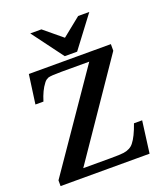

<svg xmlns="http://www.w3.org/2000/svg" viewBox="-149 -933 899 1036"><g transform="rotate(-20 300.0 -415.0)"><path d="M422 -830H486L351 -651H280L147 -830H211L315 -744ZM19 -33 394 -578H234Q175 -578 158 -573Q153 -571 146 -566.5Q139 -562 131 -551L132 -552Q106 -519 88 -460H42L65 -627H536V-589L167 -49H322Q382 -49 400 -52Q439 -58 458 -83Q483 -114 507 -183H554L530 0H19Z"/></g></svg>

Font: New Athena Unicode
Style: Bold
Weight: 700
Designer: J. Rusten 1997; rev. by R. Hancock 2001, 2002, rev. by D. Mastronarde 2002-2021
Foundry: Society for Classical Studies (formerly American Philological Association)
Version: Version 5.008